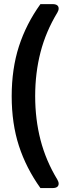

<svg xmlns="http://www.w3.org/2000/svg" viewBox="-20 -742 356 946"><path d="M37.6 -268.1Q37.6 -402.8 73.2 -513.4Q108.9 -624 179.2 -721.7H239.3Q253.9 -721.7 261.5 -716.1Q269 -710.4 269 -700.2Q269 -690.9 262.7 -680.2Q206.1 -586.9 179.7 -484.9Q153.3 -382.8 153.3 -268.6Q153.3 -154.3 179.7 -52.2Q206.1 49.8 262.7 143.1Q269 153.8 269 163.1Q269 173.3 261.5 179Q253.9 184.6 239.3 184.6H179.2Q108.9 86.4 73.2 -23.4Q37.6 -133.3 37.6 -268.1Z"/></svg>

Font: Lycee Sans SemiBold
Style: Regular
Weight: 600
Designer: Justin Alvin
Foundry: Alkove Design
Version: Version 1.030